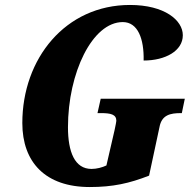

<svg xmlns="http://www.w3.org/2000/svg" viewBox="-20 -744 788 774"><path d="M342 10C435 10 502 -5 581 -36L623 -232C632 -281 667 -288 709 -288H713L725 -346H386L373 -288H387C426 -288 449 -283 449 -257C449 -253 446 -240 442 -220L409 -77C392 -69 370 -63 349 -63C281 -63 254 -132 254 -231C254 -450 352 -655 475 -655C536 -655 561 -587 559 -500C647 -500 717 -539 717 -602C717 -662 644 -724 504 -724C244 -724 70 -508 70 -248C70 -90 163 10 342 10Z"/></svg>

Font: Noto Serif Condensed Black
Style: Italic
Weight: 900
Width: 3
Italic angle: -12°
Designer: Monotype Design Team
Foundry: Monotype Imaging Inc.
Version: Version 2.013